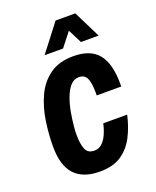

<svg xmlns="http://www.w3.org/2000/svg" viewBox="-138 -804 731 898"><g transform="rotate(-20 228.0 -355.5)"><path d="M203 12Q120 12 78 -33Q36 -78 36 -172Q36 -234 45.5 -298Q55 -362 80 -416.5Q105 -471 151 -504.5Q197 -538 269 -538Q355 -538 393.5 -489.5Q432 -441 432 -343V-328H310V-343Q310 -389 299.5 -413Q289 -437 260 -437Q234 -437 216 -415.5Q198 -394 186.5 -361Q175 -328 169 -293Q163 -258 160.5 -230Q158 -202 158 -191Q158 -141 169 -115Q180 -89 212 -89Q234 -89 250 -103.5Q266 -118 277 -142.5Q288 -167 294 -195H413Q401 -140 377 -92.5Q353 -45 311.5 -16.5Q270 12 203 12ZM145 -588 249 -723H347L414 -588H326L291 -657L237 -588Z"/></g></svg>

Font: Archivo Narrow
Style: Bold Italic
Weight: 700
Italic angle: -8°
Designer: Hector Gatti
Foundry: Omnibus-Type
Version: Version 3.002